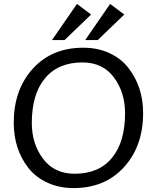

<svg xmlns="http://www.w3.org/2000/svg" viewBox="-20 -946 799 978"><path d="M355 12Q280 12 220.5 -16Q161 -44 124 -91Q50 -187 50 -321Q50 -489 147 -596Q244 -703 404 -703Q479 -703 538.5 -675Q598 -647 634 -600Q709 -504 709 -370Q709 -202 612 -95Q515 12 355 12ZM400 -628Q276 -628 209 -547Q142 -466 142 -320Q142 -213 199.5 -137Q257 -61 360 -61Q484 -61 550.5 -142Q617 -223 617 -369Q617 -476 560 -552Q503 -628 400 -628ZM309 -742H245L372 -926L444 -872ZM478 -742H414L541 -926L613 -872Z"/></svg>

Font: Average Sans
Style: Regular
Weight: 400
Designer: Eduardo Rodriguez Tunni
Foundry: Eduardo Rodriguez Tunni
Version: Version 1.001